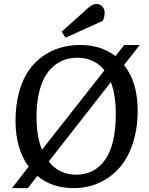

<svg xmlns="http://www.w3.org/2000/svg" viewBox="-20 -944 757 978"><path d="M503.9 -837.9 314 -752 293.9 -782.2 426.8 -901.9Q451.7 -923.8 470.2 -923.8Q488.8 -923.8 501 -910.9Q513.2 -897.9 513.2 -877Q513.2 -860.4 503.9 -837.9ZM691.9 -714.8 611.8 -612.8Q681.2 -525.9 681.2 -381.8Q681.2 -288.1 656 -212.2Q630.9 -136.2 586.4 -87.2Q542 -38.1 483.2 -12Q424.3 14.2 356 14.2Q244.1 14.2 169.9 -47.9L122.1 14.2H41L126 -95.2Q59.1 -186 59.1 -328.1Q59.1 -410.2 77.6 -476.3Q96.2 -542.5 127.2 -586.4Q158.2 -630.4 201.2 -659.7Q244.1 -689 290.5 -701.9Q336.9 -714.8 388.2 -714.8Q495.1 -714.8 567.9 -658.2L612.8 -714.8ZM166 -349.1Q166 -248 193.8 -181.2L512.2 -585.9Q460 -649.9 374 -649.9Q339.4 -649.9 309.1 -639.6Q278.8 -629.4 252.2 -606.4Q225.6 -583.5 206.8 -549.3Q188 -515.1 177 -463.9Q166 -412.6 166 -349.1ZM569.8 -363.8Q569.8 -459.5 544.9 -525.9L228 -121.1Q281.2 -54.2 369.1 -54.2Q461.9 -54.2 515.9 -130.9Q569.8 -207.5 569.8 -363.8Z"/></svg>

Font: Literata Book Medium
Style: Italic
Weight: 500
Italic angle: -3°
Designer: Latin by Veronika Burian and Jose Scaglione. Greek by Irene Vlachou. Cyrillic by Vera Evstafieva
Foundry: TypeTogether
Version: Version 1.003;PS 001.003;hotconv 1.0.88;makeotf.lib2.5.64775